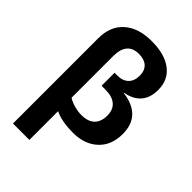

<svg xmlns="http://www.w3.org/2000/svg" viewBox="-287 -879 1234 1234"><g transform="rotate(45 330.0 -262.5)"><path d="M335 -648.9Q227.1 -648.9 227.1 -521V-143.1Q250.5 -127.9 284.7 -118.4Q318.8 -108.9 348.1 -108.9Q410.6 -108.9 440.9 -139.2Q471.2 -169.4 471.2 -223.6Q471.2 -277.8 438.7 -305.9Q406.2 -334 344.2 -334H309.1V-452.1H335Q383.3 -452.1 410.2 -478.8Q437 -505.4 437 -552.7Q437 -600.1 410.2 -624.5Q383.3 -648.9 335 -648.9ZM625 -210.9Q625 -108.4 561.3 -49.3Q497.6 9.8 393.1 9.8Q288.6 9.8 227.1 -21V240.2H78.1V-535.2Q78.1 -644.5 146.5 -704.8Q214.8 -765.1 334 -765.1Q453.1 -765.1 519.5 -714.4Q585.9 -663.6 585.9 -573.2Q585.9 -500.5 548.8 -458.3Q511.7 -416 442.9 -404.8V-401.9Q625 -378.4 625 -210.9Z"/></g></svg>

Font: OpenSans-Bold
Style: Bold
Weight: 700
Foundry: Ascender Corporation
Version: Version 1.10